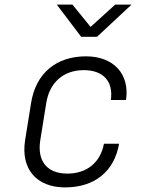

<svg xmlns="http://www.w3.org/2000/svg" viewBox="-20 -805 640 835"><path d="M333 -645H402L552 -785H481L374 -688L295 -785H227ZM263 10C391 10 477 -59 498 -180H432C417 -98 357 -50 273 -50C186 -50 141 -103 155 -194L181 -356C195 -447 257 -500 344 -500C428 -500 474 -452 462 -370H528C545 -483 474 -560 354 -560C223 -560 135 -485 115 -356L89 -194C70 -70 139 10 263 10Z"/></svg>

Font: JetBrains Mono ExtraLight
Style: Italic
Weight: 240
Italic angle: -9°
Monospace: yes
Designer: Philipp Nurullin, Konstantin Bulenkov
Foundry: JetBrains
Version: Version 2.305